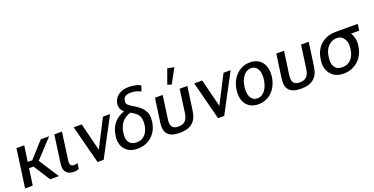

<svg xmlns="http://www.w3.org/2000/svg" viewBox="-26 -1656 4861 2495"><g transform="rotate(-20 2404.5 -409.0)"><path d="M16 0H122L154 -229H216L363 0H484L305 -276L542 -530H426L229 -312H166L197 -530H90Z M683 15C714 15 743 9 758 1L769 -76C753 -71 736 -67 719 -67C697 -67 683 -73 674 -86C665 -99 662 -121 667 -152L719 -530H613L561 -151C551 -94 560 -52 583 -25C606 1 639 15 683 15Z M1286 -530 1088 -144 992 -530H881L1018 0H1103L1384 -530Z M1572 16C1727 16 1842 -92 1863 -244L1865 -262C1873 -321 1864 -368 1838 -407C1813 -447 1776 -480 1727 -508C1679 -536 1651 -556 1637 -570C1624 -583 1619 -600 1622 -621C1629 -676 1661 -700 1730 -700C1785 -700 1830 -688 1868 -665L1893 -740C1859 -769 1770 -778 1727 -778C1629 -778 1535 -730 1518 -626C1513 -591 1518 -562 1535 -537C1543 -524 1553 -512 1566 -501C1448 -463 1373 -372 1357 -248L1355 -236C1344 -161 1359 -101 1398 -54C1437 -8 1494 16 1572 16ZM1742 -371C1759 -338 1764 -298 1758 -251L1756 -234C1741 -144 1688 -66 1589 -66C1548 -66 1512 -75 1485 -108C1462 -136 1454 -178 1463 -237L1464 -247C1480 -353 1534 -426 1637 -457C1692 -428 1727 -400 1742 -371Z M2154 10C2301 10 2387 -53 2407 -202L2453 -530H2347L2303 -211C2291 -127 2258 -73 2166 -73C2123 -73 2095 -85 2080 -107C2064 -128 2061 -164 2067 -211L2112 -530H2005L1959 -202C1949 -128 1960 -76 1992 -42C2024 -7 2077 10 2154 10ZM2269 -617 2378 -817 2285 -834 2213 -633Z M2953 -530 2755 -144 2659 -530H2548L2685 0H2770L3051 -530Z M3242 10C3393 10 3502 -103 3525 -263C3547 -425 3470 -540 3319 -540C3172 -540 3059 -427 3036 -262C3014 -102 3092 10 3242 10ZM3255 -67C3161 -67 3133 -163 3147 -267C3161 -369 3215 -464 3308 -464C3401 -464 3430 -370 3416 -267C3401 -162 3349 -67 3255 -67Z M3832 10C3979 10 4065 -53 4085 -202L4131 -530H4025L3981 -211C3969 -127 3936 -73 3844 -73C3801 -73 3773 -85 3758 -107C3742 -128 3739 -164 3745 -211L3790 -530H3683L3637 -202C3627 -128 3638 -76 3670 -42C3702 -7 3755 10 3832 10Z M4420 15C4576 15 4697 -96 4717 -250L4720 -265C4727 -316 4722 -360 4706 -399C4700 -415 4692 -429 4684 -441H4797L4809 -531H4507C4341 -531 4222 -431 4200 -265L4198 -249C4187 -175 4201 -113 4242 -62C4283 -11 4341 15 4420 15ZM4433 -69C4383 -69 4349 -84 4327 -117C4306 -148 4299 -190 4306 -242L4308 -261C4317 -323 4338 -370 4374 -403C4408 -435 4446 -451 4490 -451C4532 -451 4564 -432 4587 -397C4610 -362 4618 -321 4611 -272L4608 -246C4594 -150 4538 -69 4433 -69Z"/></g></svg>

Font: Cheyenne Sans Medium
Style: Italic
Weight: 500
Italic angle: -8.13011°
Designer: The Public Sans project authors (U.S. Web Design System), Libre Franklin designed by Pablo Impallari and Rodrigo Fuenzal
Foundry: The Cheyenne Sans Project Authors
Version: Version 2.007